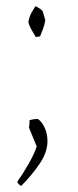

<svg xmlns="http://www.w3.org/2000/svg" viewBox="-20 -477 254 623"><path d="M96 -357Q89 -369 82 -381Q75 -393 72 -406Q76 -425 82.5 -436.5Q89 -448 95 -457Q108 -451 118 -442L127 -412Q125 -397 119.5 -383Q114 -369 110 -359ZM49 126Q46 126 41 120.5Q36 115 36 113Q55 86 74 52.5Q93 19 99 -2L74 -63Q75 -67 75.5 -74.5Q76 -82 76 -87Q89 -91 103 -91Q116 -82 125 -62.5Q134 -43 134 -19Q134 17 108.5 54.5Q83 92 49 126Z"/></svg>

Font: Labrada ExtraLight
Style: Regular
Weight: 200
Designer: Mercedes Jáuregui
Foundry: Omnibus-Type Team
Version: Version 1.000; ttfautohint (v1.8.4.7-5d5b)